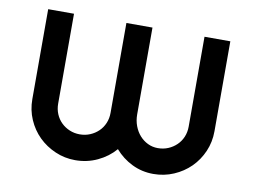

<svg xmlns="http://www.w3.org/2000/svg" viewBox="-65 -642 967 733"><g transform="rotate(10 419.0 -275.0)"><path d="M772 -201.2Q772 -159.2 756.1 -122.6Q740.2 -85.9 712.9 -58.8Q685.5 -31.7 648.7 -15.9Q611.8 0 569.8 0Q525.4 0 487.1 -18.8Q448.7 -37.6 420.9 -69.8Q393.1 -37.6 353 -18.8Q313 0 267.1 0Q226.1 0 189.5 -15.9Q152.8 -31.7 125.2 -58.8Q97.7 -85.9 81.8 -122.6Q65.9 -159.2 65.9 -201.2V-549.8H166V-201.2Q166 -179.7 173.8 -161.1Q181.6 -142.6 195.3 -129.2Q209 -115.7 227.5 -107.9Q246.1 -100.1 267.1 -100.1Q288.6 -100.1 307.1 -107.9Q325.7 -115.7 339.6 -129.2Q353.5 -142.6 361.3 -161.1Q369.1 -179.7 369.1 -201.2V-549.8H470.2V-212.9Q470.2 -189.5 478 -168.7Q485.8 -147.9 499.3 -132.8Q512.7 -117.7 530.8 -108.9Q548.8 -100.1 569.8 -100.1Q591.3 -100.1 609.9 -107.9Q628.4 -115.7 642.3 -129.2Q656.2 -142.6 664.1 -161.1Q671.9 -179.7 671.9 -201.2V-549.8H772Z"/></g></svg>

Font: Bruno Ace SC
Style: Regular
Weight: 400
Designer: Astigmatic (AOETI)
Foundry: Astigmatic (AOETI)
Version: Version 1.000